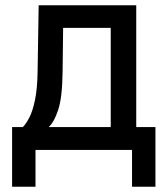

<svg xmlns="http://www.w3.org/2000/svg" viewBox="-20 -570 640 730"><path d="M26 140V-87H67Q79 -99 91.5 -123Q104 -147 113 -189.5Q122 -232 123 -299L127 -550H498V-87H571V140H482V0H115V140ZM165 -87H401V-464H220L218 -298Q217 -199 201 -151.5Q185 -104 165 -87Z"/></svg>

Font: Pitagon Sans Mono Medium
Style: Regular
Weight: 500
Monospace: yes
Designer: Travis Tran
Foundry: Pitagon
Version: Version 1.001; ttfautohint (v1.8.4.7-5d5b);gftools[0.9.26]